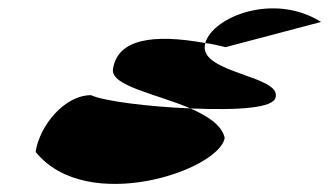

<svg xmlns="http://www.w3.org/2000/svg" viewBox="-20 -562 796 464"><path d="M66 -195C190 -41 511 -151 523 -229C516 -260 481 -282 440 -300C338 -304 229 -318 200 -332C136 -332 76 -259 66 -195ZM253 -395C247 -354 359 -335 440 -300C557 -295 642 -301 646 -327C660 -379 465 -385 475 -452L476 -458C348 -481 264 -467 253 -395ZM476 -458C492 -456 509 -452 525 -448L756 -509C641 -581 494 -521 476 -458Z"/></svg>

Font: Ampere
Style: SCUltExtIta
Weight: 400
Version: Version 1